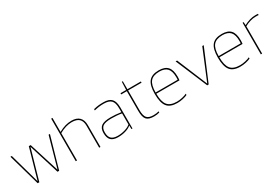

<svg xmlns="http://www.w3.org/2000/svg" viewBox="68 -1628 3788 2597"><g transform="rotate(-30 1961.5 -329.5)"><path d="M629 -494H650L509 0H483L335 -475L199 0H173L33 -494H54L186 -24L320 -494H349L497 -24Z M788 0H768V-665H788V-446Q845 -477 892.5 -490.5Q940 -504 990 -504Q1070 -504 1112 -462.5Q1154 -421 1154 -342V0H1134V-342Q1134 -415 1097 -450Q1060 -485 983 -485Q937 -485 888.5 -470.5Q840 -456 788 -427Z M1430 6Q1354 6 1318.5 -29.5Q1283 -65 1283 -141Q1283 -215 1326 -247Q1369 -279 1472 -279Q1511 -279 1547.5 -276Q1584 -273 1634 -266V-327Q1634 -414 1599 -449.5Q1564 -485 1484 -485Q1441 -485 1407.5 -480.5Q1374 -476 1335 -466V-486Q1380 -497 1412 -500.5Q1444 -504 1490 -504Q1576 -504 1615 -462.5Q1654 -421 1654 -327V0H1638L1636 -56H1635Q1605 -28 1548.5 -11Q1492 6 1430 6ZM1472 -260Q1378 -260 1340.5 -233.5Q1303 -207 1303 -142Q1303 -74 1334.5 -43.5Q1366 -13 1435 -13Q1492 -13 1548 -30Q1604 -47 1634 -74V-247Q1595 -254 1554.5 -257Q1514 -260 1472 -260Z M2076 -24V-6Q2058 0 2035.5 3Q2013 6 1989 6Q1907 6 1873.5 -31.5Q1840 -69 1840 -170V-475H1752V-494H1840L1845 -619H1860V-494H2070V-475H1860V-170Q1860 -80 1889.5 -46.5Q1919 -13 1992 -13Q2014 -13 2038 -16Q2062 -19 2076 -24Z M2513 -47V-27Q2484 -13 2440 -3.5Q2396 6 2354 6Q2243 6 2195.5 -54Q2148 -114 2148 -252Q2148 -385 2196 -444.5Q2244 -504 2352 -504Q2447 -504 2490.5 -455.5Q2534 -407 2534 -302Q2534 -290 2533 -276Q2532 -262 2530 -246H2168Q2168 -122 2211.5 -67.5Q2255 -13 2358 -13Q2398 -13 2442 -23Q2486 -33 2513 -47ZM2514 -302Q2514 -398 2475 -441.5Q2436 -485 2352 -485Q2254 -485 2211 -433.5Q2168 -382 2168 -265H2512Q2513 -274 2513.5 -283Q2514 -292 2514 -302Z M3029 -494H3052L2844 0H2821L2613 -494H2636L2833 -20Z M3498 -47V-27Q3469 -13 3425 -3.5Q3381 6 3339 6Q3228 6 3180.5 -54Q3133 -114 3133 -252Q3133 -385 3181 -444.5Q3229 -504 3337 -504Q3432 -504 3475.5 -455.5Q3519 -407 3519 -302Q3519 -290 3518 -276Q3517 -262 3515 -246H3153Q3153 -122 3196.5 -67.5Q3240 -13 3343 -13Q3383 -13 3427 -23Q3471 -33 3498 -47ZM3499 -302Q3499 -398 3460 -441.5Q3421 -485 3337 -485Q3239 -485 3196 -433.5Q3153 -382 3153 -265H3497Q3498 -274 3498.5 -283Q3499 -292 3499 -302Z M3679 0H3659V-494H3675L3678 -446H3680Q3724 -470 3769.5 -483Q3815 -496 3858 -496Q3869 -496 3881 -495.5Q3893 -495 3899 -494V-475Q3895 -476 3888.5 -476.5Q3882 -477 3851 -477Q3811 -477 3765 -463.5Q3719 -450 3679 -427Z"/></g></svg>

Font: Blinker Thin
Style: Regular
Weight: 100
Designer: Juergen Huber
Foundry: supertype
Version: Version 1.017;hotconv 1.0.117;makeotfexe 2.5.65602